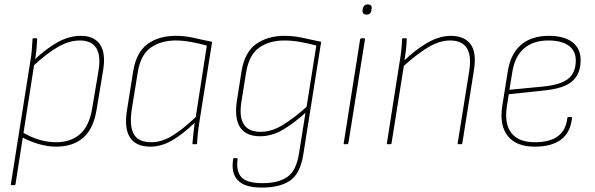

<svg xmlns="http://www.w3.org/2000/svg" viewBox="-20 -652 2691 868"><path d="M233 11Q196 11 154.5 -1Q113 -13 75 -34L79 -56Q116 -33 155 -21Q194 -9 234 -9Q300 -9 341.5 -45.5Q383 -82 396 -158L425 -330Q437 -401 415 -435Q393 -469 341 -469Q294 -469 244 -441Q194 -413 128 -352L131 -378Q192 -435 243 -462.5Q294 -490 346 -490Q406 -490 432.5 -450.5Q459 -411 446 -333L417 -158Q403 -70 356.5 -29.5Q310 11 233 11ZM33 185Q28 185 29 181L116 -368Q121 -395 123.5 -422.5Q126 -450 127 -475Q127 -479 131 -479H145Q148 -479 148 -475Q147 -451 144.5 -425.5Q142 -400 137 -374L135 -364L50 181Q49 185 44 185Z M660 11Q595 11 568 -30Q541 -71 554 -153L582 -329Q596 -416 647 -453Q698 -490 775 -490Q817 -490 855.5 -481Q894 -472 939 -463L883 -111Q877 -73 874.5 -49Q872 -25 871 -3Q871 0 867 0H854Q850 0 850 -3Q852 -26 854.5 -50Q857 -74 860 -97Q804 -43 756 -16Q708 11 660 11ZM664 -9Q710 -9 757.5 -37.5Q805 -66 865 -123L915 -446Q879 -456 842.5 -462.5Q806 -469 775 -469Q708 -469 662 -437Q616 -405 603 -327L575 -153Q565 -80 585.5 -44.5Q606 -9 664 -9Z M1266 -490Q1308 -490 1348 -481Q1388 -472 1432 -463L1352 41Q1339 130 1293.5 163Q1248 196 1163 196Q1087 196 1055.5 163.5Q1024 131 1034 68Q1034 63 1037 63H1050Q1055 63 1054 69Q1047 123 1072 149.5Q1097 176 1167 176Q1239 176 1279.5 147.5Q1320 119 1332 40L1361 -142Q1309 -95 1259 -65.5Q1209 -36 1156 -36Q1092 -36 1065.5 -76.5Q1039 -117 1051 -197L1072 -330Q1086 -416 1138 -453Q1190 -490 1266 -490ZM1158 -56Q1208 -56 1258.5 -87Q1309 -118 1366 -169L1410 -446Q1374 -456 1337 -462.5Q1300 -469 1265 -469Q1199 -469 1153 -437.5Q1107 -406 1093 -327L1072 -196Q1060 -125 1082 -90.5Q1104 -56 1158 -56Z M1538 0Q1532 0 1534 -5L1608 -474Q1610 -479 1614 -479H1625Q1631 -479 1630 -474L1555 -5Q1553 0 1549 0ZM1637 -586Q1627 -586 1622.5 -591.5Q1618 -597 1619 -605L1620 -613Q1622 -622 1627.5 -627Q1633 -632 1643 -632Q1652 -632 1657 -627Q1662 -622 1660 -613L1659 -605Q1658 -596 1652.5 -591Q1647 -586 1637 -586Z M2053 0Q2048 0 2049 -4L2101 -329Q2124 -469 2014 -469Q1965 -469 1910.5 -435Q1856 -401 1799 -348L1802 -373Q1856 -426 1911 -458Q1966 -490 2018 -490Q2079 -490 2107.5 -452Q2136 -414 2122 -331L2070 -4Q2069 0 2064 0ZM1733 0Q1728 0 1729 -4L1786 -368Q1791 -395 1794 -423Q1797 -451 1798 -475Q1798 -479 1802 -479H1816Q1819 -479 1819 -475Q1818 -451 1815 -424.5Q1812 -398 1808 -372L1807 -363L1750 -4Q1749 0 1744 0Z M2397 11Q2315 11 2276.5 -36Q2238 -83 2250 -169L2275 -326Q2287 -407 2334.5 -448.5Q2382 -490 2461 -490Q2530 -490 2567.5 -461.5Q2605 -433 2605 -380Q2605 -319 2568 -285.5Q2531 -252 2440 -243L2280 -226L2271 -168Q2260 -91 2292.5 -50Q2325 -9 2398 -9Q2466 -9 2502.5 -36.5Q2539 -64 2545 -119Q2545 -123 2550 -123H2563Q2566 -123 2566 -119Q2559 -53 2516.5 -21Q2474 11 2397 11ZM2283 -246 2437 -261Q2516 -269 2549.5 -296.5Q2583 -324 2583 -379Q2583 -422 2551 -445.5Q2519 -469 2459 -469Q2391 -469 2349 -433Q2307 -397 2296 -326Z"/></svg>

Font: Sofia Sans Semi Condensed Thin
Style: Italic
Weight: 250
Italic angle: -9°
Version: Version 4.100